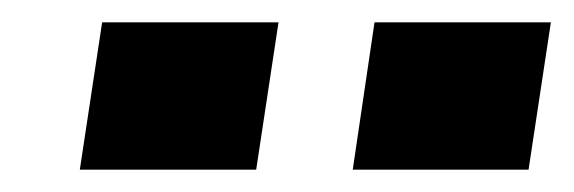

<svg xmlns="http://www.w3.org/2000/svg" viewBox="-20 -743 514 172"><path d="M296 -591 315.5 -723H473.5L453.5 -591ZM51.5 -591 71.5 -723H229.5L209.5 -591Z"/></svg>

Font: Public Sans Thin ExtraBold
Style: Italic
Weight: 800
Italic angle: -8°
Version: Version 2.001